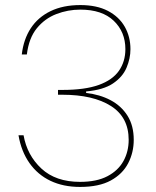

<svg xmlns="http://www.w3.org/2000/svg" viewBox="-20 -731 615 758"><path d="M66 -516Q73 -576 101.5 -619.5Q130 -663 179.5 -687Q229 -711 297 -711Q362 -711 406 -688Q450 -665 472.5 -625.5Q495 -586 495 -537Q495 -500 479.5 -463.5Q464 -427 426 -401.5Q388 -376 320 -370V-364Q374 -358 416.5 -335.5Q459 -313 483.5 -274Q508 -235 508 -179Q508 -129 486 -86.5Q464 -44 417.5 -18.5Q371 7 296 7Q230 7 179.5 -17Q129 -41 96.5 -87Q64 -133 53 -197H73Q87 -118 143.5 -65.5Q200 -13 296 -13Q362 -13 404.5 -35.5Q447 -58 467.5 -95.5Q488 -133 488 -179Q488 -268 418 -312.5Q348 -357 226 -357H209V-376H227Q315 -376 369.5 -395.5Q424 -415 449.5 -451.5Q475 -488 475 -537Q475 -605 429 -649Q383 -693 297 -693Q248 -693 202.5 -675.5Q157 -658 125.5 -619.5Q94 -581 86 -516Z"/></svg>

Font: Poppins Devanagari Thin
Style: Regular
Weight: 100
Designer: Ninad Kale (Devanagari), Jonny Pinhorn (Latin)
Foundry: Indian Type Foundry
Version: 4.005